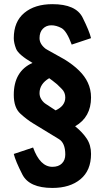

<svg xmlns="http://www.w3.org/2000/svg" viewBox="-20 -904 509 932"><path d="M234.4 8.3Q122.1 8.3 88.6 -56.9Q55.2 -122.1 46.9 -156.7L140.6 -188Q174.3 -94.2 234.4 -94.2Q264.2 -94.2 280.5 -110.6Q296.9 -127 296.9 -153.8Q296.9 -210.4 265.6 -229L140.6 -305.2Q111.3 -322.8 79.1 -352.1Q46.9 -381.3 46.9 -443.4Q46.9 -558.1 137.7 -598.6Q69.3 -638.7 58.1 -667.2Q46.9 -695.8 46.9 -718.8Q46.9 -798.8 97.9 -841.3Q148.9 -883.8 234.4 -883.8Q348.6 -883.8 381.1 -818.6Q413.6 -753.4 421.9 -718.8L328.1 -687.5Q303.7 -753.9 278.6 -767.6Q253.4 -781.2 229 -781.2Q204.6 -781.2 188.2 -764.6Q171.9 -748 171.9 -718.8Q171.9 -689.5 203.1 -666Q281.7 -622.6 293 -615.7Q378.4 -563 405.8 -503.9Q421.9 -470.2 421.9 -430.7Q421.9 -335.4 344.7 -291Q380.4 -262.2 401.1 -231Q421.9 -199.7 421.9 -156.7Q421.9 -76.7 370.8 -34.2Q319.8 8.3 234.4 8.3ZM296.9 -430.7Q296.9 -455.1 280.5 -471.7Q264.2 -488.3 257.8 -494.1Q251.5 -500 235.6 -512Q219.7 -523.9 218.8 -524.4Q171.9 -496.6 171.9 -451.7Q171.9 -435.1 181.2 -420.9Q190.4 -406.7 203.1 -398.9L250 -368.2Q296.9 -390.1 296.9 -430.7Z"/></svg>

Font: Oswald-Regular
Style: Regular
Weight: 400
Designer: vernon adams
Foundry: vernon adams
Version: Version 2.002; ttfautohint (v0.92.18-e454-dirty) -l 8 -r 50 